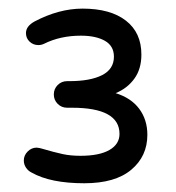

<svg xmlns="http://www.w3.org/2000/svg" viewBox="-20 -713 401 437"><path d="M51.8 -320.3Q43.9 -324.2 39.1 -331.5Q34.2 -338.9 34.2 -347.7Q34.2 -359.4 43 -368.2Q51.8 -377 63.5 -377L70.3 -376L74.2 -375Q104.5 -366.2 122.6 -362.3Q140.6 -358.4 163.1 -358.4Q206.1 -358.4 229 -371.6Q252 -384.8 252 -408.2Q252 -467.8 143.6 -467.8H132.8Q120.1 -467.8 111.3 -476.6Q102.5 -485.4 102.5 -498Q102.5 -510.7 111.3 -519.5Q120.1 -528.3 132.8 -528.3H137.7Q185.5 -528.3 212.4 -542Q239.3 -555.7 239.3 -584Q239.3 -608.4 218.8 -620.1Q198.2 -631.8 164.1 -631.8Q117.2 -631.8 80.1 -613.3Q74.2 -610.4 67.4 -610.4Q55.7 -610.4 47.4 -618.2Q39.1 -626 39.1 -637.7Q39.1 -653.3 58.6 -664.1Q114.3 -693.4 168 -693.4Q231.4 -693.4 266.6 -666Q301.8 -638.7 301.8 -588.9Q301.8 -555.7 285.6 -533.7Q269.5 -511.7 243.2 -501Q278.3 -490.2 296.9 -465.3Q315.4 -440.4 315.4 -406.2Q315.4 -357.4 278.8 -326.7Q242.2 -295.9 171.9 -295.9Q94.7 -295.9 51.8 -320.3Z"/></svg>

Font: jf-openhuninn-2.1
Style: Regular
Weight: 400
Designer: [Kosugi Maru]
Designed by MOTOYA      

[Varela Round]
Joe Prince (Latin component); Avraham Cornfeld (Hebrew component)
Foundry: justfont Co., Ltd.
Version: 2.1